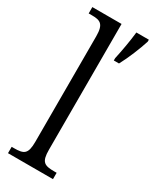

<svg xmlns="http://www.w3.org/2000/svg" viewBox="-197 -812 698 865"><g transform="rotate(30 152.0 -380.0)"><path d="M10 0H244V-33H233C180 -33 162 -41 162 -106V-760H10V-727H26C69 -727 91 -720 91 -655V-106C91 -41 73 -33 21 -33H10ZM214 -612V-600H241C264 -642 291 -708 304 -750V-760H239C234 -713 224 -658 214 -612Z"/></g></svg>

Font: Noto Serif Armenian Condensed Light
Style: Regular
Weight: 300
Width: 3
Designer: Monotype Design Team
Foundry: Monotype Imaging Inc.
Version: Version 2.008